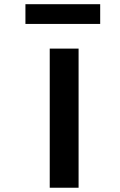

<svg xmlns="http://www.w3.org/2000/svg" viewBox="-20 -883 563 903"><path d="M349.6 -654.3H213.9V-122.1C213.9 -82 213.9 -40 213.9 0H349.6ZM99.6 -863.3V-770.5H451.2V-863.3Z"/></svg>

Font: Sen-gleads
Style: Bold
Weight: 700
Designer: Kosal Sen, Philatype
Foundry: Philatype
Version: Version 1.004; ttfautohint (v1.8.3)